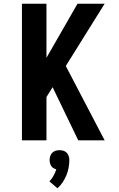

<svg xmlns="http://www.w3.org/2000/svg" viewBox="-20 -755 640 1033"><path d="M401 0 263 -286 230 -233V0H98V-735H230V-444L397 -735H543L334 -400L543 0ZM289 258 246 221Q259 207 268 190.5Q277 174 283 156Q275 154 267.5 149.5Q260 145 255.5 138Q251 131 249 122.5Q247 114 247 105Q247 95 250.5 84.5Q254 74 261.5 66.5Q269 59 279 56Q289 53 300 53Q311 53 321 56Q331 59 338.5 66.5Q346 74 349.5 84.5Q353 95 353 105Q353 127 349 148Q345 169 337 188.5Q329 208 317 226Q305 244 289 258Z"/></svg>

Font: Iosevka Aile Extrabold
Style: Regular
Weight: 800
Designer: Belleve Invis
Foundry: Belleve Invis
Version: Version 27.3.5; ttfautohint (v1.8.4)